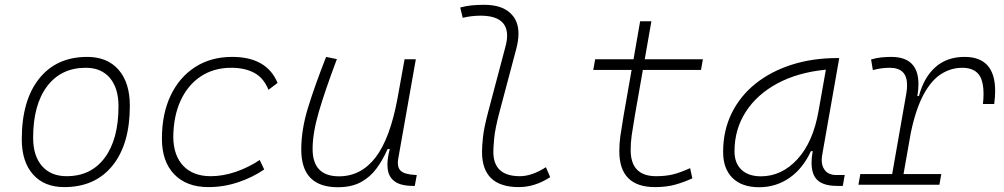

<svg xmlns="http://www.w3.org/2000/svg" viewBox="-20 -762 4142 792"><path d="M245.1 9.8Q162.6 9.8 116.2 -42.5Q69.8 -94.7 69.8 -187.5Q69.8 -347.7 141.4 -437.5Q212.9 -527.3 339.8 -527.3Q422.9 -527.3 469.2 -474.1Q515.6 -420.9 515.6 -325.2Q515.6 -167.5 444.1 -78.9Q372.6 9.8 245.1 9.8ZM254.9 -35.2Q355.5 -35.2 412.1 -111.3Q468.8 -187.5 468.8 -323.7Q468.8 -398.4 433.3 -440.4Q397.9 -482.4 334 -482.4Q231.9 -482.4 174.3 -406Q116.7 -329.6 116.7 -193.8Q116.7 -119.1 153.3 -77.1Q189.9 -35.2 254.9 -35.2Z M849.1 -35.2Q900.4 -35.2 953.4 -53.5Q1006.3 -71.8 1051.3 -102.1L1069.8 -63Q1022.5 -30.3 962.6 -10.3Q902.8 9.8 839.8 9.8Q749.5 9.8 698.7 -43Q647.9 -95.7 647.9 -189.9Q647.9 -292 683.8 -367.7Q719.7 -443.4 784.9 -485.4Q850.1 -527.3 937.5 -527.3Q1080.6 -527.3 1125 -419.9L1087.4 -391.6Q1067.9 -440.4 1029.1 -461.4Q990.2 -482.4 933.6 -482.4Q861.8 -482.4 808.1 -446.8Q754.4 -411.1 724.9 -346.7Q695.3 -282.2 694.8 -195.8Q695.8 -120.1 736.3 -77.6Q776.9 -35.2 849.1 -35.2Z M1373.5 10.3Q1222.7 10.3 1222.7 -145Q1222.7 -227.1 1250.5 -317.6Q1278.3 -408.2 1325.2 -527.3L1369.6 -518.1Q1320.8 -388.7 1295.2 -300.8Q1269.5 -212.9 1269.5 -147.5Q1269.5 -34.7 1378.4 -34.7Q1469.2 -34.7 1529.3 -112.8Q1589.4 -190.9 1620.1 -358.4L1648.9 -517.6H1695.3L1622.6 -106.9Q1621.1 -97.7 1621.1 -89.8Q1621.1 -69.3 1632.3 -58.1Q1647.5 -43 1690.4 -40.5L1699.2 -40L1690.9 4.9H1685.5Q1632.8 4.9 1607.7 -13.9Q1582.5 -32.7 1579.1 -66.9Q1578.1 -74.2 1578.1 -82Q1578.1 -110.8 1587.9 -147H1578.6Q1559.6 -103 1533.4 -67.4Q1507.3 -31.7 1468.8 -10.7Q1430.2 10.3 1373.5 10.3Z M2120.1 9.8Q1968.3 9.8 1968.3 -135.7Q1968.3 -157.2 1972.2 -195.6Q1976.1 -233.9 1993.7 -300.3L2064.9 -569.3Q2071.8 -594.7 2071.8 -614.7Q2071.8 -697.3 1961.9 -697.3Q1925.3 -697.3 1888.7 -688.5L1878.4 -731Q1902.8 -737.8 1927.7 -740Q1952.6 -742.2 1977.5 -742.2Q2060.5 -742.2 2096.7 -695.3Q2118.7 -667 2118.7 -623Q2118.7 -594.7 2109.4 -559.6L2040.5 -300.3Q2022 -230 2018.6 -192.1Q2015.1 -154.3 2015.1 -138.2Q2013.7 -35.2 2124.5 -35.2Q2173.8 -35.2 2231.9 -72.3L2249.5 -31.2Q2186.5 9.8 2120.1 9.8Z M2682.1 9.8Q2534.7 9.8 2534.7 -138.2Q2534.7 -170.9 2539.1 -201.7Q2543.5 -232.4 2552.7 -287.1L2585.4 -473.6H2427.2L2435.1 -517.6H2593.3L2620.6 -674.3H2667L2639.6 -517.6H2879.4L2871.6 -473.6H2631.8L2599.1 -287.1Q2589.8 -232.9 2585.7 -203.6Q2581.5 -174.3 2581.5 -143.1Q2581.5 -35.2 2686.5 -35.2Q2725.6 -35.2 2755.6 -42.5Q2785.6 -49.8 2826.7 -68.4L2835.9 -26.4Q2803.2 -11.2 2766.6 -0.7Q2730 9.8 2682.1 9.8Z M3111.3 10.3Q3040.5 10.3 3001.7 -27.8Q2962.9 -65.9 2962.9 -135.3Q2962.9 -223.1 2998 -294.7Q3033.2 -366.2 3096.7 -417Q3160.2 -467.8 3246.1 -495.1Q3332 -522.5 3433.1 -522.5H3441.9L3372.1 -126Q3369.6 -113.3 3369.6 -102.1Q3369.6 -78.1 3380.4 -63Q3395.5 -40 3430.2 -40H3464.4L3456.5 4.9H3433.6Q3365.7 4.9 3342.8 -29.8Q3327.6 -51.8 3327.6 -90.3Q3327.6 -111.8 3332.5 -138.7H3325.2Q3292 -66.9 3236.6 -28.3Q3181.2 10.3 3111.3 10.3ZM3118.7 -34.7Q3204.6 -34.7 3269.5 -105.5Q3334.5 -176.3 3356.9 -306.2L3386.7 -474.6Q3271.5 -463.4 3187 -418Q3102.5 -372.6 3056.2 -300.5Q3009.8 -228.5 3009.8 -137.7Q3009.8 -88.9 3038.6 -61.8Q3067.4 -34.7 3118.7 -34.7Z M3521 0 3528.8 -43.9H3660.2L3718.8 -377.9Q3721.7 -396 3721.7 -411.1Q3721.7 -482.4 3650.4 -482.4Q3614.3 -482.4 3580.6 -472.7L3573.2 -516.6Q3593.8 -522.9 3614.5 -525.1Q3635.3 -527.3 3656.2 -527.3Q3768.6 -527.3 3768.6 -415.5Q3768.6 -393.1 3764.2 -365.7H3770.5Q3791 -442.9 3838.6 -485.1Q3886.2 -527.3 3959 -527.3Q4085 -527.3 4085 -386.7Q4085 -361.8 4081.1 -333H4034.7Q4037.1 -356 4037.1 -375.5Q4037.1 -419.9 4023.4 -445.8Q4002.9 -482.4 3949.2 -482.4Q3903.3 -482.4 3862.8 -457Q3822.3 -431.6 3790.3 -373Q3758.3 -314.5 3737.3 -215.3L3707 -43.9H3862.8L3855 0Z"/></svg>

Font: CaskaydiaCove NFP ExtraLight
Style: Italic
Weight: 200
Italic angle: -10°
Designer: Aaron Bell
Foundry: Saja Typeworks
Version: Version 2111.001; VTT 6.35;Nerd Fonts 3.1.1